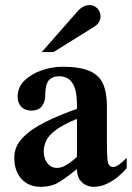

<svg xmlns="http://www.w3.org/2000/svg" viewBox="-20 -719 514 748"><path d="M473.6 -104V-64.5Q461.4 -48.8 441.2 -31.7Q420.9 -14.6 396.2 -2.9Q371.6 8.8 345.2 8.8Q317.9 8.8 298.8 -9.3Q279.8 -27.3 279.8 -60.5Q237.3 -25.9 208.3 -8.5Q179.2 8.8 140.1 8.8Q91.3 8.8 63.5 -22Q35.6 -52.7 35.6 -105.5Q35.6 -147.9 68.1 -181.9Q100.6 -215.8 156 -243.4Q211.4 -271 279.8 -294.9V-313.5Q279.8 -421.9 210.9 -421.9Q183.6 -421.9 169.9 -405.8Q156.2 -389.6 156.2 -346.7Q156.7 -324.7 144 -306.4Q131.3 -288.1 101.1 -288.1Q77.6 -288.1 63.2 -302.7Q48.8 -317.4 48.8 -342.8Q48.8 -379.9 75.9 -405.8Q103 -431.6 143.3 -445.3Q183.6 -459 223.6 -459Q291 -459 328.6 -442.6Q366.2 -426.3 381.3 -392.6Q396.5 -358.9 396.5 -306.6V-166.5Q396.5 -142.6 397.2 -122.6Q397.9 -102.5 399.4 -92.3Q402.8 -68.4 420.9 -68.4Q431.2 -68.4 444.8 -78.6Q458.5 -88.9 473.6 -104ZM279.8 -107.9V-255.9Q225.1 -233.4 197.3 -212.4Q169.4 -191.4 159.9 -170.7Q150.4 -149.9 150.4 -128.4Q150.4 -102.1 164.6 -83.5Q178.7 -64.9 201.7 -64.9Q218.8 -64.5 238.8 -76.4Q258.8 -88.4 279.8 -107.9ZM371.6 -656.2Q371.6 -629.4 346.2 -614.3L188.5 -516.1H142.6L284.2 -677.2Q304.7 -699.2 329.1 -699.2Q346.2 -699.2 358.9 -686.5Q371.6 -673.8 371.6 -656.2Z"/></svg>

Font: Awami Nastaliq
Style: Bold
Weight: 700
Designer: Peter Martin, SIL International
Foundry: SIL International
Version: Version 3.100